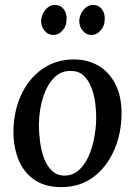

<svg xmlns="http://www.w3.org/2000/svg" viewBox="-20 -754 559 785"><path d="M284 -511Q338 -511 382 -485.5Q426 -460 451.5 -410.5Q477 -361 477 -291Q477 -211 447.5 -142Q418 -73 363 -31Q308 11 230 11Q164 11 120.5 -19Q77 -49 56 -100.5Q35 -152 35 -214Q35 -295 65 -362.5Q95 -430 151 -470.5Q207 -511 284 -511ZM269 -464Q229 -465 200.5 -435.5Q172 -406 156 -356Q140 -306 139 -245Q139 -213 143.5 -176.5Q148 -140 159.5 -108.5Q171 -77 191 -57Q211 -37 242 -36Q277 -36 301.5 -57.5Q326 -79 341.5 -113.5Q357 -148 364.5 -187Q372 -226 373 -260Q374 -293 370 -328Q366 -363 354.5 -394Q343 -425 322.5 -444.5Q302 -464 269 -464ZM354 -611Q333 -611 318.5 -628Q304 -645 304 -670Q306 -696 322.5 -715Q339 -734 360 -734Q383 -734 396.5 -716.5Q410 -699 408 -674Q408 -648 391.5 -629.5Q375 -611 354 -611ZM198 -611Q177 -611 162.5 -628Q148 -645 148 -670Q150 -696 166.5 -715Q183 -734 204 -734Q227 -734 240.5 -716.5Q254 -699 252 -674Q252 -648 236 -629.5Q220 -611 198 -611Z"/></svg>

Font: Lora Medium
Style: Italic
Weight: 500
Italic angle: -3°
Designer: Olga Karpushina, Alexei Vanyashin (Cyrillic)
Foundry: Cyreal
Version: Version 3.004